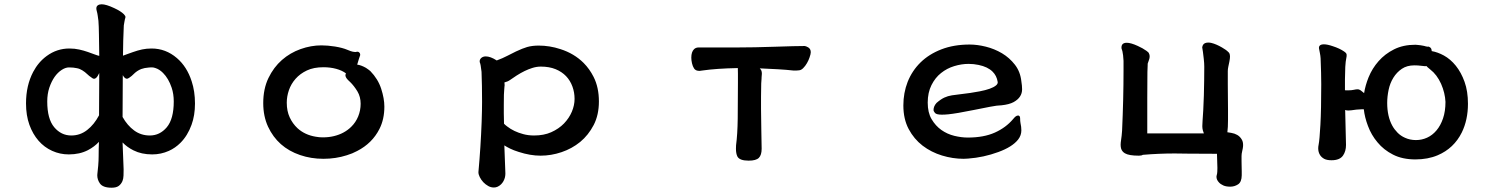

<svg xmlns="http://www.w3.org/2000/svg" viewBox="-20 -689 7040 901"><path d="M432.1 -649.4Q432.1 -659.2 439.2 -664.1Q446.3 -668.9 457 -668.9Q478 -668.9 516.1 -650.9Q546.9 -636.7 561.5 -622.1L567.4 -614.3Q568.8 -611.8 568.8 -609.9Q568.8 -607.9 568.4 -606.4Q565.9 -599.1 564 -587.4L561 -569.8Q559.6 -547.4 558.3 -498.5Q557.1 -449.7 557.1 -427.7Q565.9 -430.7 578.4 -435.5Q590.8 -440.4 604.5 -444.8Q626.5 -452.6 647 -457Q667.5 -461.4 691.4 -461.4Q757.8 -461.4 810.1 -416.5Q857.4 -376 879.4 -307.6Q895 -260.7 895 -203.1Q895 -147.5 878.9 -103.5Q860.4 -52.2 826.7 -18.6Q802.7 5.4 772.5 19Q735.4 35.6 694.3 35.6Q644 35.6 606.4 16.6Q576.2 1.5 555.2 -20.5L560.1 105.5Q560.1 120.1 559.6 134.8Q559.1 149.4 554.7 160.6Q548.3 175.3 536.9 183.6Q525.4 191.9 503.9 191.9Q461.9 191.9 448.2 170.9Q436.5 153.8 436.5 133.3Q436.5 129.9 437 126.5L440.9 88.4Q442.9 64.9 442.9 43.5Q442.9 7.8 444.3 -23.4Q423.3 -0.5 392.6 15.6Q354 35.6 302.7 35.6Q261.7 35.6 224.9 19Q188 2.4 160.9 -28.6Q133.8 -59.6 117.9 -103.5Q102.1 -147.5 102.1 -204.1Q102.1 -287.6 135.7 -351.6Q160.2 -397.9 199.2 -426.3Q247.1 -461.4 305.7 -461.4Q330.6 -461.4 352.1 -456.5Q373.5 -451.7 392.3 -445.1Q411.1 -438.5 424.1 -433.6Q437 -428.7 445.8 -426.8L444.3 -526.9Q443.8 -566.9 441.9 -591.3Q439.9 -605 438.5 -616Q437 -627 434.1 -637.2Q432.1 -644 432.1 -649.4ZM201.7 -212.9Q201.7 -130.9 234.4 -92Q267.1 -53.2 314.5 -53.2Q356.4 -53.2 389.2 -79.1Q421.9 -104.5 444.8 -147.9L445.8 -346.2Q438 -329.6 431.2 -323.7Q426.3 -319.3 421.9 -319.3Q416.5 -319.3 412.1 -323.2Q410.6 -324.7 405.3 -328.1Q398.9 -332 391.8 -338.9Q384.8 -345.7 378.4 -350.6Q372.1 -355.5 366 -359.1Q359.9 -362.8 354 -365.2Q348.1 -367.7 340.3 -369.1Q325.2 -372.6 303.7 -372.6Q287.6 -372.6 270 -361.3Q231.4 -336.4 211.4 -277.3Q201.7 -248 201.7 -212.9ZM584.5 -322.8Q577.6 -319.3 576.4 -319.3Q575.2 -319.3 573.7 -319.8Q564.5 -320.8 556.2 -336.4L555.2 -140.1Q577.6 -100.1 609.6 -76.7Q641.6 -53.2 683.1 -53.2Q730 -53.2 762.7 -91.8Q795.4 -130.9 795.4 -212.9Q795.4 -248 785.6 -277.3Q771 -320.8 745.1 -346.7Q728 -363.8 709.5 -369.6Q701.2 -372.6 695.3 -372.6Q689.5 -372.6 685.5 -372.6Q681.6 -372.6 678.2 -372.1Q657.7 -370.6 643.1 -365.2Q622.6 -357.4 605.5 -339.8Q597.2 -331.5 591.8 -328.1Q586.4 -324.7 584.5 -322.8Z M1670.4 -431.6V-430.7Q1668 -423.3 1664.1 -412.1Q1660.2 -400.9 1656.2 -385.7Q1673.8 -383.8 1697.3 -370.6Q1703.6 -366.7 1709.5 -362.1Q1715.3 -357.4 1717.8 -355.5Q1753.9 -318.4 1768.8 -272.5Q1783.7 -226.6 1783.7 -188.5Q1783.7 -129.4 1760.7 -84Q1726.6 -16.6 1656.2 19.5Q1633.8 31.7 1607.4 39.6Q1555.7 56.2 1497.6 56.2Q1439.5 56.2 1388.2 38.6Q1283.2 2.9 1237.8 -94.7Q1215.3 -143.6 1215.3 -205.1Q1215.3 -272 1239.7 -322.8Q1264.2 -373.5 1303 -407.5Q1341.8 -441.4 1390.6 -458.7Q1439.5 -476.1 1488.3 -476.1Q1517.1 -476.1 1551.8 -470.7Q1587.9 -464.8 1610.4 -455.1Q1627.4 -447.8 1635.7 -446.3Q1644 -444.8 1647.5 -444.8L1650.9 -445.3Q1652.8 -446.3 1655.8 -446.3Q1660.6 -446.3 1662.6 -445.1Q1664.6 -443.8 1665.8 -442.6Q1667 -441.4 1668 -440.2Q1668.9 -439 1669.4 -437.5Q1670.4 -434.6 1670.4 -431.6ZM1601.1 -335.9Q1601.1 -340.3 1603.5 -344.7Q1585.4 -358.4 1557.6 -366Q1529.8 -373.5 1498 -373.5Q1452.1 -373.5 1420.2 -358.4Q1388.2 -343.3 1366.9 -319.1Q1345.7 -294.9 1335.7 -265.6Q1325.7 -236.3 1325.7 -207Q1325.7 -168 1339.4 -138.4Q1353 -108.9 1376 -87.4Q1410.6 -55.7 1461.9 -47.4Q1478 -44.4 1493.7 -44.4Q1509.3 -44.4 1522.2 -45.9Q1535.2 -47.4 1547.1 -50.3Q1559.1 -53.2 1570.3 -57.4Q1581.5 -61.5 1591.3 -66.9Q1612.3 -78.1 1628.4 -94.2Q1649.4 -114.7 1660.9 -142.8Q1672.4 -170.9 1672.4 -202.1Q1672.4 -234.9 1657.2 -260.3Q1641.1 -286.6 1623 -304.2Q1621.1 -306.6 1616.7 -310.1L1612.8 -314Q1603 -323.7 1601.1 -333.5Q1601.1 -335 1601.1 -335.9Z M2259.8 -424.3Q2281.7 -424.3 2311 -405.3Q2338.9 -415.5 2361.6 -427.5Q2384.3 -439.5 2401.4 -447.5Q2418.5 -455.6 2429.9 -460Q2441.4 -464.4 2453.6 -468.3Q2477.5 -475.1 2507.8 -475.1Q2559.6 -475.1 2609.9 -458.5Q2674.3 -438 2718.8 -393.6Q2746.6 -365.7 2765.6 -328.1Q2790.5 -278.8 2790.5 -212.9Q2790.5 -149.9 2766.1 -102.5Q2741.2 -54.7 2702.6 -22.9Q2663.6 8.8 2615 25.1Q2566.4 41.5 2516.6 41.5Q2468.3 41.5 2414.1 23.9Q2390.6 16.6 2373.8 8.3Q2356.9 0 2346.7 -6.8L2351.1 110.8Q2351.6 117.2 2351.6 125.5Q2351.6 133.8 2349.6 143.1Q2344.7 162.6 2331.5 175.8Q2315.9 190.9 2297.9 190.9Q2283.7 190.9 2271.5 184.1Q2245.1 169.4 2231.4 142.1Q2225.1 129.4 2225.1 119.1V118.7Q2235.8 1.5 2240.2 -116.2Q2242.2 -172.4 2242.2 -211.4Q2242.2 -290 2239.7 -352.1Q2235.4 -388.7 2232.4 -394Q2231 -397 2231 -401.4Q2231 -409.7 2237.8 -416.5Q2246.1 -424.3 2259.8 -424.3ZM2347.2 -302.2Q2348.1 -296.9 2348.1 -289.1V-287.6L2347.7 -287.1Q2347.2 -282.7 2346.2 -268.6Q2345.2 -254.4 2344.7 -244.6Q2344.2 -224.6 2344.2 -197.3V-155.8Q2344.2 -132.8 2345.2 -108.4Q2350.6 -102.5 2359.9 -95.7Q2391.1 -71.3 2435.5 -59.6Q2458.5 -53.2 2486.3 -53.2Q2532.2 -53.2 2566.4 -68.4Q2602.5 -84.5 2626.7 -109.6Q2650.9 -134.8 2663.6 -165Q2676.3 -195.3 2676.3 -225.1Q2676.3 -254.9 2666.5 -282.2Q2645.5 -340.3 2587.4 -364.3Q2557.6 -376.5 2517.6 -376.5Q2498 -376.5 2478 -370.1Q2443.4 -359.4 2404.3 -334.5Q2387.7 -323.7 2374 -314Q2362.3 -305.7 2347.2 -302.2Z M3274.4 -357.9Q3268.6 -356.4 3263.7 -356.4Q3258.8 -356.4 3255.4 -356.9Q3243.2 -358.4 3236.8 -368.2Q3230.5 -377.9 3227.3 -392.1Q3224.1 -406.2 3224.1 -418.5Q3224.1 -445.3 3236.8 -458Q3245.1 -466.3 3258.8 -466.3H3440.4Q3517.6 -466.3 3616.7 -469.7Q3715.8 -473.1 3755.9 -473.1Q3761.2 -473.1 3772.5 -466.8Q3784.7 -459.5 3784.7 -443.8Q3784.7 -435.5 3778.8 -418.9Q3774.4 -405.8 3766.8 -392.6Q3759.3 -379.4 3749 -369.1Q3738.8 -358.9 3728 -358.9Q3722.2 -357.9 3716.3 -357.9H3704.6Q3669.4 -361.8 3631.1 -364Q3592.8 -366.2 3545.4 -368.2Q3547.4 -366.2 3548.8 -364.3Q3555.2 -357.4 3555.2 -342.8Q3555.2 -341.8 3554.7 -336.4Q3554.2 -331.1 3554 -327.4Q3553.7 -323.7 3553.7 -319.3Q3553.2 -311 3552.2 -297.4Q3551.3 -250.5 3551.3 -235.8V-177.7Q3551.3 -149.4 3552.7 -76.2Q3554.2 -2.9 3554.2 8.8Q3554.2 38.6 3541 51.8Q3527.8 64.9 3493.2 64.9Q3450.7 64.9 3440.4 45.4Q3433.6 31.7 3433.6 8.8Q3433.6 -0.5 3434.1 -7.3Q3440.9 -58.1 3441.9 -132.1Q3442.9 -206.1 3442.9 -300.8V-342.8Q3442.9 -358.4 3442.4 -369.6Q3341.8 -367.7 3274.4 -357.9Z M4776.4 -270Q4776.4 -231.9 4736.8 -210Q4716.3 -198.7 4679.2 -194.8H4678.7Q4661.6 -194.8 4626.2 -188Q4590.8 -181.2 4549.8 -172.9Q4508.8 -164.6 4478.3 -159.4Q4447.8 -154.3 4430.7 -152.6Q4413.6 -150.9 4399.9 -150.9Q4374.5 -150.9 4367.7 -158.9Q4360.8 -167 4360.8 -172.9Q4360.8 -190.4 4375 -206.1Q4394.5 -223.1 4411.4 -231Q4428.2 -238.8 4447.3 -241.7Q4459 -243.7 4481 -246.1Q4537.1 -252.4 4577.1 -260.3Q4632.8 -271 4653.3 -287.6Q4662.1 -294.4 4662.1 -303.2Q4662.1 -304.2 4661.6 -305.7Q4657.2 -333.5 4638.2 -352.5Q4615.2 -375.5 4572.3 -384.3Q4549.3 -389.2 4525.4 -389.2Q4492.2 -389.2 4457.8 -378.7Q4423.3 -368.2 4396 -346.2Q4368.7 -324.7 4351.1 -289.6Q4333.5 -254.4 4333.5 -207.5Q4333.5 -160.6 4351.6 -129.9Q4370.1 -98.6 4397.5 -79.1Q4425.3 -59.6 4458.5 -51.5Q4491.7 -43.5 4521.5 -43.5Q4596.7 -43.5 4648.7 -66.9Q4700.7 -90.3 4734.4 -130.4Q4741.7 -139.2 4745.6 -142.1Q4752 -147 4757.8 -147Q4761.2 -147 4764.2 -144Q4767.1 -141.1 4767.1 -134.3Q4767.1 -120.6 4769 -110.8Q4772.9 -94.2 4772.9 -77.1Q4772.9 -53.7 4757.8 -34.2Q4730.5 0.5 4665 24.4Q4596.2 49.8 4522.9 55.2Q4511.2 56.2 4502 56.2Q4451.2 56.2 4400.6 40.8Q4350.1 25.4 4309.6 -5.4Q4269 -36.6 4244.1 -83.5Q4219.2 -130.4 4219.2 -194.3Q4219.2 -252.9 4239.3 -304.7Q4260.3 -357.4 4300 -396.2Q4339.8 -435.1 4397.9 -457.5Q4456.1 -480 4530.3 -480Q4565.9 -480 4606.2 -470Q4646.5 -460 4682.1 -439Q4717.3 -418 4742.7 -385.3Q4768.1 -352.5 4772.9 -307.6Q4776.4 -286.1 4776.4 -270Z M5742.7 -127Q5742.7 -89.8 5739.7 -68.4Q5747.6 -67.4 5758.3 -65.4Q5773.4 -63 5786.1 -55.7Q5799.8 -47.9 5808.1 -32.7Q5813.5 -22.9 5813.5 -8.3Q5813.5 -1 5812 7.3Q5812 9.8 5809.1 21.2Q5806.2 32.7 5806.2 43V64.5Q5806.2 77.1 5806.6 90.3Q5807.1 103.5 5807.1 115.2V133.8Q5806.6 165.5 5789.6 176.3Q5772.9 187 5753.2 187Q5733.4 187 5720.7 181.2Q5707.5 175.3 5700.2 167Q5688.5 154.8 5688.5 140.1Q5688.5 136.7 5689.5 133.8Q5691.9 127 5692.4 116.7Q5692.9 106.4 5692.9 99.1Q5692.9 91.3 5691.9 66.2Q5690.9 41 5690.9 32.7Q5605 32.7 5555.7 32Q5506.3 31.2 5492.2 31.2Q5418.9 31.2 5342.8 37.6Q5337.4 41.5 5324.2 41.5Q5277.3 41.5 5258.8 30.3Q5245.6 22.5 5241.2 8.8Q5238.8 0 5238.8 -9.5Q5238.8 -19 5241.2 -34.2Q5243.7 -49.3 5245.6 -75.7Q5252.4 -225.6 5252.4 -358.4V-403.3Q5251 -432.6 5247.1 -448.7Q5246.1 -454.1 5244.4 -457.3Q5242.7 -460.4 5242.7 -465.8Q5242.7 -488.3 5267.6 -488.3Q5286.6 -488.3 5318.8 -473.6Q5342.8 -462.9 5360.4 -450.2Q5370.6 -442.9 5371.6 -438.5Q5375 -432.1 5375 -425.3Q5375 -413.6 5369.1 -399.9Q5368.7 -397.9 5367.7 -396Q5365.7 -392.1 5365.7 -389.9Q5365.7 -387.7 5365.7 -384.3Q5365.7 -377.4 5365.2 -370.4Q5364.7 -363.3 5364.5 -352.1Q5364.3 -340.8 5364.3 -324.2Q5363.8 -291 5363.8 -228.5V-63H5629.4Q5627 -68.4 5624.5 -77.6Q5622.1 -86.9 5622.1 -96.9Q5622.1 -106.9 5623.3 -122.6Q5624.5 -138.2 5626.5 -171.6Q5628.4 -205.1 5629.4 -241.7Q5631.3 -314.9 5631.3 -376Q5631.3 -392.1 5628.9 -413.1Q5626.5 -434.1 5625 -445.6Q5623.5 -457 5621.6 -466.8Q5624 -482.4 5635.7 -486.8Q5642.1 -489.3 5650.1 -489.3Q5658.2 -489.3 5665.5 -487.3Q5687.5 -481.9 5714.4 -466.3Q5734.9 -454.6 5744.1 -444.8Q5747.6 -441.9 5749 -439Q5752 -432.6 5752 -423.8Q5752 -414.1 5749 -399.4L5744.1 -376Q5741.7 -364.7 5741.7 -355.5V-293.9Q5741.7 -261.7 5742.2 -231Q5742.7 -200.2 5742.7 -172.9Z M6292.5 -172.9Q6296.4 -9.8 6296.4 -8.8Q6296.4 20.5 6282.7 40.5Q6267.6 63 6228.5 63Q6206.5 63 6193.8 56.2Q6180.7 48.8 6174.3 38.1Q6166 24.9 6166 6.8Q6166 -1 6168 -10.7Q6172.4 -32.7 6176.3 -103.8Q6180.2 -174.8 6180.2 -293.9Q6180.2 -342.8 6177.2 -415.5Q6176.3 -429.2 6173.8 -440.4Q6169.9 -460.4 6169.7 -461.9Q6169.4 -463.4 6169.4 -464.8Q6169.4 -471.2 6173.3 -475.1Q6179.2 -481 6192.9 -481Q6209 -481 6234.4 -472.2Q6266.6 -461.9 6287.6 -447.3Q6299.3 -439.5 6299.3 -432.6V-425.3Q6293.9 -398.4 6293 -375Q6291.5 -336.9 6291.5 -317.4V-265.6Q6294.4 -265.1 6296.9 -265.1H6308.6Q6321.8 -265.1 6333 -267.6Q6344.2 -270 6349.6 -270Q6355 -270 6358.4 -268.6Q6364.7 -266.1 6373 -258.8Q6377.4 -254.9 6381.3 -252Q6387.2 -288.6 6402.3 -326.2Q6419.4 -368.2 6449.2 -401.9Q6479 -436 6522 -457.5Q6564.9 -479 6622.1 -479Q6627.4 -479 6633.8 -478Q6640.1 -477.1 6646.2 -476.6Q6652.3 -476.1 6660.2 -474.1Q6661.1 -474.1 6664.8 -473.1Q6668.5 -472.2 6671.4 -471.2Q6676.3 -469.7 6680.7 -469.7L6681.2 -470.2H6683.6Q6685.5 -470.2 6687.5 -468.8Q6691.4 -466.8 6693.4 -464.8Q6695.3 -462.9 6696.3 -460.4Q6698.2 -456.1 6698.7 -449.2Q6726.6 -444.3 6755.4 -428.7Q6786.6 -411.6 6811.8 -380.4Q6836.9 -349.1 6852.8 -304.9Q6868.7 -260.7 6868.7 -202.1Q6868.7 -126.5 6839.8 -67.4Q6802.7 7.3 6726.6 39.6Q6680.7 59.1 6622.1 59.1Q6561 59.1 6517.1 36.6Q6473.1 14.2 6444.3 -21Q6415 -55.7 6399.4 -98.1Q6384.3 -137.7 6379.9 -176.3H6372.1Q6343.3 -175.3 6321.3 -171.4Q6314.5 -170.4 6306.9 -170.4Q6299.3 -170.4 6292.5 -172.9ZM6674.3 -378.9Q6671.9 -378.4 6667 -378.4Q6662.1 -378.4 6648.2 -380.4Q6634.3 -382.3 6617.2 -382.3Q6582.5 -382.3 6558.6 -366.2Q6534.2 -349.6 6518.6 -324.2Q6502.9 -298.8 6496.3 -267.3Q6489.7 -235.8 6489.7 -206.1Q6489.7 -142.6 6513.7 -99.1Q6523.4 -81.5 6538.3 -66.4Q6553.2 -51.3 6573.2 -42.5Q6596.7 -31.7 6624.5 -31.7Q6652.3 -31.7 6677 -43Q6701.7 -54.2 6720.9 -76.9Q6740.2 -99.6 6751.7 -133.3Q6763.2 -167 6763.2 -210.9Q6761.2 -252.9 6742.7 -295.4Q6723.1 -338.9 6691.9 -362.8Q6681.2 -371.6 6678.7 -374Q6676.3 -376.5 6674.3 -378.9Z"/></svg>

Font: Bakudai
Style: Medium
Weight: 500
Version: Version 1.48